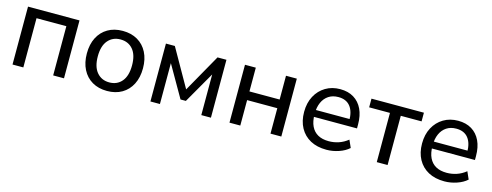

<svg xmlns="http://www.w3.org/2000/svg" viewBox="-22 -1024 3999 1560"><g transform="rotate(15 1977.0 -243.5)"><path d="M78 0V-487H511V0H420V-414H169V0Z M874 9Q802 9 749 -22Q696 -53 667 -110Q638 -167 638 -244Q638 -321 667 -377.5Q696 -434 749 -465Q802 -496 874 -496Q946 -496 999 -465Q1052 -434 1081 -377.5Q1110 -321 1110 -244Q1110 -167 1081 -110Q1052 -53 999 -22Q946 9 874 9ZM874 -63Q940 -63 979 -109.5Q1018 -156 1018 -244Q1018 -332 979 -378Q940 -424 874 -424Q809 -424 769.5 -378Q730 -332 730 -244Q730 -156 769.5 -109.5Q809 -63 874 -63Z M1238 0V-487H1313L1493 -170L1672 -487H1747V0H1666V-382H1689L1515 -79H1470L1296 -382H1318V0Z M1903 0V-487H1994V-287H2248V-487H2339V0H2248V-214H1994V0Z M2720 9Q2641 9 2584.5 -21.5Q2528 -52 2497 -108.5Q2466 -165 2466 -242Q2466 -318 2496.5 -375Q2527 -432 2580.5 -464Q2634 -496 2703 -496Q2770 -496 2817.5 -467Q2865 -438 2890.5 -384.5Q2916 -331 2916 -256V-223H2537V-281H2856L2839 -267Q2839 -345 2805 -387.5Q2771 -430 2705 -430Q2657 -430 2623 -407.5Q2589 -385 2571 -344.5Q2553 -304 2553 -251V-245Q2553 -185 2572.5 -144.5Q2592 -104 2629 -83.5Q2666 -63 2720 -63Q2763 -63 2803.5 -76.5Q2844 -90 2880 -119L2908 -56Q2875 -26 2823.5 -8.5Q2772 9 2720 9Z M3142 0V-414H2967V-487H3408V-414H3233V0Z M3712 9Q3633 9 3576.5 -21.5Q3520 -52 3489 -108.5Q3458 -165 3458 -242Q3458 -318 3488.5 -375Q3519 -432 3572.5 -464Q3626 -496 3695 -496Q3762 -496 3809.5 -467Q3857 -438 3882.5 -384.5Q3908 -331 3908 -256V-223H3529V-281H3848L3831 -267Q3831 -345 3797 -387.5Q3763 -430 3697 -430Q3649 -430 3615 -407.5Q3581 -385 3563 -344.5Q3545 -304 3545 -251V-245Q3545 -185 3564.5 -144.5Q3584 -104 3621 -83.5Q3658 -63 3712 -63Q3755 -63 3795.5 -76.5Q3836 -90 3872 -119L3900 -56Q3867 -26 3815.5 -8.5Q3764 9 3712 9Z"/></g></svg>

Font: Nunito Sans 12pt Medium
Style: Regular
Weight: 500
Designer: Vernon Adams
Foundry: Vernon Adams
Version: Version 3.101;gftools[0.9.27]